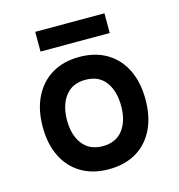

<svg xmlns="http://www.w3.org/2000/svg" viewBox="-104 -779 825 884"><g transform="rotate(-15 308.0 -337.5)"><path d="M308 12Q232.5 12 177.5 -20.5Q122.5 -53 92.8 -112.8Q63 -172.5 63 -255Q63 -336.5 92.8 -396.8Q122.5 -457 177.5 -490Q232.5 -523 308 -523Q384 -523 439 -490.2Q494 -457.5 523.5 -397.2Q553 -337 553 -255Q553 -173 523.5 -113Q494 -53 439 -20.5Q384 12 308 12ZM308 -98Q371 -98 404 -141Q437 -184 437 -255Q437 -326.5 404.5 -370.2Q372 -414 308 -414Q246 -414 212.5 -370.5Q179 -327 179 -255Q179 -184 212.5 -141Q246 -98 308 -98ZM143 -593V-687H473V-593Z"/></g></svg>

Font: Overpass Mono
Style: Bold
Weight: 700
Monospace: yes
Designer: Delve Withrington, Dave Bailey
Foundry: Delve Fonts LLC
Version: Version 4.000